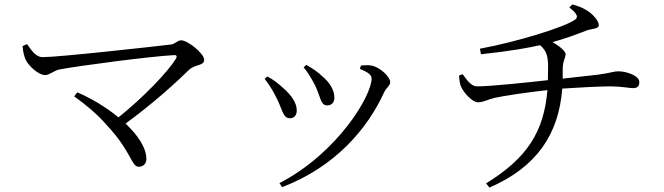

<svg xmlns="http://www.w3.org/2000/svg" viewBox="-20 -795 3000 867"><path d="M329 -378 315 -360C369 -321 420 -279 463 -229C576 -108 572 -42 607 -42C626 -42 641 -55 641 -77C641 -128 602 -185 547 -237C671 -327 779 -426 835 -481C864 -506 902 -497 902 -525C902 -553 828 -613 798 -613C781 -613 771 -596 752 -594C676 -585 247 -537 173 -537C139 -537 120 -572 102 -596L82 -587C84 -559 90 -538 96 -525C109 -498 153 -456 184 -456C204 -456 223 -476 247 -481C335 -498 663 -541 765 -546C778 -547 781 -541 774 -529C735 -467 625 -353 515 -265C458 -312 390 -352 329 -378Z M1351 -491C1371 -468 1389 -436 1403 -409C1427 -360 1427 -319 1457 -319C1476 -319 1490 -331 1490 -353C1490 -389 1469 -422 1437 -449C1415 -470 1392 -486 1363 -502ZM1254 50C1495 -42 1640 -215 1714 -377C1725 -400 1742 -408 1742 -424C1742 -449 1694 -493 1657 -499C1641 -502 1623 -500 1610 -499L1605 -484C1644 -468 1658 -456 1658 -440C1658 -364 1507 -106 1242 32ZM1175 -439C1194 -415 1212 -387 1228 -354C1256 -300 1257 -261 1289 -261C1310 -261 1320 -276 1320 -297C1320 -329 1298 -364 1257 -399C1240 -415 1214 -436 1187 -450Z M2053 -454C2054 -432 2057 -414 2062 -404C2073 -377 2113 -333 2138 -333C2163 -333 2184 -346 2213 -353C2251 -362 2374 -380 2452 -388C2436 -201 2362 -82 2175 33L2190 52C2405 -41 2503 -190 2519 -395C2591 -400 2691 -405 2735 -405C2785 -405 2822 -397 2839 -397C2860 -397 2867 -408 2867 -424C2867 -453 2811 -473 2771 -473C2752 -473 2745 -467 2682 -458L2521 -440V-482C2521 -523 2534 -531 2534 -551C2534 -564 2505 -588 2475 -605C2528 -619 2576 -637 2628 -657C2652 -666 2684 -664 2684 -681C2684 -699 2663 -723 2647 -736C2630 -750 2604 -765 2564 -775L2551 -761C2590 -731 2592 -716 2575 -705C2527 -672 2319 -607 2147 -575L2152 -550C2291 -565 2365 -579 2419 -591C2449 -564 2454 -541 2455 -497L2454 -433C2373 -424 2199 -405 2134 -405C2109 -405 2091 -430 2069 -460Z"/></svg>

Font: Harano Aji Mincho KR
Style: Regular
Weight: 400
Foundry: Masamichi Hosoda
Version: HaranoAjiMinchoKR-Regular version 20230610;ttx 4.39.4